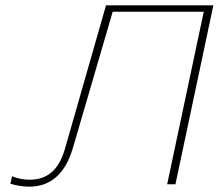

<svg xmlns="http://www.w3.org/2000/svg" viewBox="-20 -690 819 719"><path d="M377 -670 223 -132C198 -45 149 -17 91 -17C69 -17 47 -21 25 -30L19 -2C38 4 64 9 90 9C171 9 225 -41 253 -136L402 -646H743L606 0H637L779 -670Z"/></svg>

Font: LT Wave Thin
Style: Italic
Weight: 100
Designer: Daniel Lyons
Version: Version 2.5 (Glyphs App)